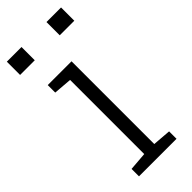

<svg xmlns="http://www.w3.org/2000/svg" viewBox="-241 -750 786 786"><g transform="rotate(-45 152.0 -357.0)"><path d="M0 0ZM43.9 -484.9V-528.3H181.6V-49.3L261.2 -43V0H43.9V-43L123.5 -49.3V-478.5ZM307.1 -637.7H222.7V-714.4H307.1ZM78.1 -637.7H-6.8V-714.4H78.1Z"/></g></svg>

Font: TypoPRO Roboto Slab
Style: Light
Weight: 300
Designer: Google
Version: Version 1.100263; 2013; ttfautohint (v0.94.20-1c74) -l 8 -r 